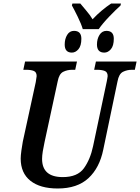

<svg xmlns="http://www.w3.org/2000/svg" viewBox="-20 -1065 799 1095"><path d="M309 10Q421 10 484.5 -49Q548 -108 569 -212L650 -600Q658 -644 681.5 -655.5Q705 -667 732 -667H749L759 -714H527L517 -667H534Q560 -667 577 -660.5Q594 -654 594 -631Q594 -626 592 -617.5Q590 -609 589 -601L511 -232Q495 -156 458.5 -105.5Q422 -55 338 -55Q220 -55 220 -159Q220 -177 224 -202Q228 -227 234 -254L309 -601Q317 -644 340.5 -655.5Q364 -667 391 -667H409L419 -714H123L113 -667H130Q156 -667 172.5 -660.5Q189 -654 189 -631Q189 -627 184 -597L110 -257Q106 -236 102 -206.5Q98 -177 98 -161Q98 -78 153.5 -34Q209 10 309 10ZM452 -899H543Q565 -931 604.5 -972Q644 -1013 667 -1033L670 -1045H614Q588 -1028 560 -1004.5Q532 -981 508 -955Q493 -980 473.5 -1002.5Q454 -1025 438 -1045H393L390 -1034Q403 -1011 423.5 -969Q444 -927 452 -899ZM390 -765Q411 -765 427.5 -784.5Q444 -804 444 -844Q444 -889 402 -889Q377 -889 363 -866Q349 -843 349 -811Q349 -765 390 -765ZM575 -765Q596 -765 612.5 -784.5Q629 -804 629 -844Q629 -889 587 -889Q562 -889 547.5 -866Q533 -843 533 -811Q533 -765 575 -765Z"/></svg>

Font: Noto Serif SemiCondensed Semi
Style: Italic
Weight: 600
Width: 4
Italic angle: -12°
Designer: Monotype Design Team
Foundry: Monotype Imaging Inc.
Version: Version 1.901